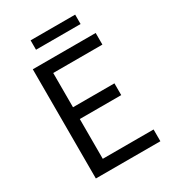

<svg xmlns="http://www.w3.org/2000/svg" viewBox="-209 -1000 1007 1116"><g transform="rotate(-30 294.5 -442.5)"><path d="M101 0H534V-79H193V-346H471V-425H193V-655H523V-733H101ZM174 -822H473V-885H174Z"/></g></svg>

Font: Source Han Sans KR
Style: Regular
Weight: 400
Designer: Ryoko NISHIZUKA 西塚涼子 (kana, bopomofo & ideographs); Paul D. Hunt (Latin, Greek & Cyrillic); Sandoll Communications 산돌커뮤니
Foundry: Adobe
Version: Version 2.004;hotconv 1.0.118;makeotfexe 2.5.65603